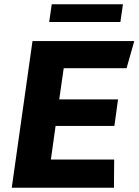

<svg xmlns="http://www.w3.org/2000/svg" viewBox="-20 -878 648 898"><path d="M35 0 132 -686H608L572 -559H278L257 -413H532L515 -289H240L218 -132H514L513 0ZM210 -775 222 -858H555L543 -775Z"/></svg>

Font: Chivo Mono Medium
Style: Bold Italic
Weight: 700
Italic angle: -8.05°
Monospace: yes
Version: Version 1.008